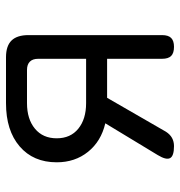

<svg xmlns="http://www.w3.org/2000/svg" viewBox="0 -590 600 640"><g transform="rotate(-90 300.0 -270.0)"><path d="M133 10Q100 10 93 -3Q86 -16 103 -44L209 -219Q149 -233 114 -276.5Q79 -320 79 -381Q79 -459 132 -504.5Q185 -550 276 -550H429Q467 -550 485 -531.5Q503 -513 503 -475V-30Q503 -9 493.5 0.5Q484 10 464 10Q443 10 433.5 0.5Q424 -9 424 -30V-213H294L181 -17Q172 -3 160 3.5Q148 10 133 10ZM424 -443Q424 -461 414.5 -470.5Q405 -480 387 -480H276Q223 -480 191 -453.5Q159 -427 159 -381Q159 -335 191 -309Q223 -283 276 -283H424Z"/></g></svg>

Font: Maple Mono Light
Style: Regular
Weight: 300
Monospace: yes
Designer: subframe7536
Version: Version 7.000